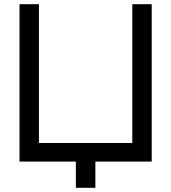

<svg xmlns="http://www.w3.org/2000/svg" viewBox="-20 -770 816 915"><path d="M703 -750V0H434.5V125H341.5V0H73V-750H165.5V-88.5H610.5V-750Z"/></svg>

Font: Russisch Sans Medium
Style: Regular
Weight: 500
Width: 4
Designer: Michael Sharanda (font) & Cristiano Sobral (main changes)
Foundry: Michael Sharanda
Version: Version 2.00;September 8, 2020;FontCreator 13.0.0.2681 64-bi